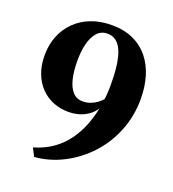

<svg xmlns="http://www.w3.org/2000/svg" viewBox="-142 -862 911 1009"><g transform="rotate(20 313.5 -357.5)"><path d="M311.5 -753Q380 -753 431.2 -729.8Q482.5 -706.5 517 -664.2Q551.5 -622 568.8 -564.8Q586 -507.5 586 -439.5Q586 -342.5 552 -258.5Q518 -174.5 458.8 -110.8Q399.5 -47 323.5 -8Q247.5 31 163.5 38L140.5 -7Q200.5 -24.5 245 -56Q289.5 -87.5 320 -129.5Q350.5 -171.5 369.8 -220Q389 -268.5 399 -319Q384.5 -296 362.2 -279.8Q340 -263.5 311.8 -254.8Q283.5 -246 250.5 -246Q206 -246 166.5 -261.5Q127 -277 97 -307.5Q67 -338 49.8 -382.2Q32.5 -426.5 32.5 -483.5Q32.5 -542.5 52.2 -591.8Q72 -641 108.8 -677.2Q145.5 -713.5 196.8 -733.2Q248 -753 311.5 -753ZM303 -323.5Q324.5 -323.5 344.5 -330.8Q364.5 -338 381 -350Q397.5 -362 408 -375.5Q409.5 -386.5 410.5 -399.5Q411.5 -412.5 412 -427.5Q412.5 -442.5 412.5 -459Q412.5 -504 409 -541.8Q405.5 -579.5 397.8 -609.2Q390 -639 377.5 -660Q365 -681 347 -692Q329 -703 305.5 -703Q269 -703 246.8 -677.2Q224.5 -651.5 214.2 -609.2Q204 -567 204 -516.5Q204 -456.5 214.8 -413.2Q225.5 -370 247.2 -346.8Q269 -323.5 303 -323.5Z"/></g></svg>

Font: Merriweather 72pt ExtraBold
Style: Regular
Weight: 800
Version: Version 2.100